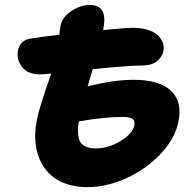

<svg xmlns="http://www.w3.org/2000/svg" viewBox="-20 -728 775 780"><path d="M335.9 32.2Q297.9 32.2 265.6 23.9Q233.4 15.6 210.2 1Q187 -13.7 169.7 -34.2Q152.3 -54.7 142.1 -78.6Q131.8 -102.5 127 -129.6Q122.1 -156.7 123 -184.8Q124 -212.9 129.9 -241.2Q137.7 -285.6 188 -429.2Q151.4 -425.8 142.1 -425.8Q92.8 -425.8 69.3 -456.1Q45.9 -486.3 53.2 -523.9Q57.1 -542 69.3 -554.7Q81.5 -567.4 102.1 -570.8Q151.4 -579.1 221.2 -586.9Q222.2 -601.1 226.1 -625Q233.9 -659.7 271 -683.8Q308.1 -708 344.2 -708Q382.8 -708 396.2 -682.9Q409.7 -657.7 398.9 -606Q500 -615.2 517.1 -615.2Q556.2 -615.2 584 -605.7Q611.8 -596.2 624.8 -581.3Q637.7 -566.4 642.3 -551.3Q647 -536.1 644 -522Q639.2 -496.6 617.7 -479.2Q596.2 -461.9 558.1 -461.9Q501 -461.9 356.9 -446.8Q353.5 -435.5 346.4 -411.9Q339.4 -388.2 335.9 -377Q440.9 -403.8 522.9 -403.8Q627.9 -403.8 674.6 -359.4Q721.2 -314.9 705.1 -234.9Q691.9 -166.5 633.8 -104.2Q575.7 -42 494.9 -4.9Q414.1 32.2 335.9 32.2ZM479 -252.9Q402.8 -252.9 300.8 -234.9Q295.9 -213.4 296.6 -193.6Q297.4 -173.8 302.7 -158.4Q308.1 -143.1 325.2 -134Q342.3 -125 370.1 -125Q418.9 -125 468.8 -154.5Q518.6 -184.1 525.9 -219.2Q528.8 -237.8 518.1 -245.4Q507.3 -252.9 479 -252.9Z"/></svg>

Font: Shantell Sans Irregular Bouncy
Style: Italic
Weight: 800
Italic angle: -11.31°
Designer: Stephen Nixon, Anya Danilova, Shantell Martin
Foundry: Arrow Type
Version: Version 1.006;[9816181b4]